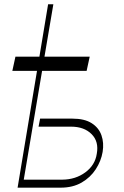

<svg xmlns="http://www.w3.org/2000/svg" viewBox="-20 -865 573 885"><path d="M393.5 -603.7 379.3 -538.4H174L89.5 -36.9H267Q328.1 -37.3 373.2 -70.5Q418.3 -103.7 426.1 -156.2Q436.4 -212.4 402.3 -246.6Q368.3 -280.9 308.2 -281.2H157.7L164.8 -318.2H313.9Q369.7 -318.2 402.5 -297.2Q435.4 -276.3 447.6 -241.5Q459.9 -206.7 453.1 -164.8Q446 -122.9 421.5 -85Q397 -47.2 356.4 -23.6Q315.7 0 259.9 0H61.1L150.6 -538.4H36.9L51.1 -603.7H161.6L201.7 -845.2H225.9L185 -603.7Z"/></svg>

Font: Inter Thin  BETA
Style: Italic
Weight: 100
Italic angle: -9.39999°
Designer: Rasmus Andersson
Foundry: rsms
Version: Version 3.011;git-f93a4a705